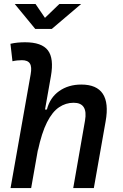

<svg xmlns="http://www.w3.org/2000/svg" viewBox="-20 -958 626 978"><path d="M353 0 413.1 -344.2Q420.9 -389.2 406.5 -411.9Q392.1 -434.6 355 -434.6Q314.9 -434.6 280.8 -411.6Q246.6 -388.7 219.5 -335.2Q192.4 -281.7 172.9 -190.4L197.3 -399.9H218.8Q234.4 -460.9 281.5 -494.1Q328.6 -527.3 394 -527.3Q472.7 -527.3 503.7 -480.2Q534.7 -433.1 518.1 -340.3L458 0ZM33.7 0 136.2 -579.6Q143.1 -617.2 132.3 -634.3Q121.6 -651.4 91.8 -651.4Q79.6 -651.4 67.6 -650.1Q55.7 -648.9 43.5 -646L33.2 -734.9Q51.8 -739.3 70.3 -741Q88.9 -742.7 107.4 -742.7Q192.4 -742.7 223.9 -701.7Q255.4 -660.6 239.3 -569.8L138.7 0ZM159.7 -810.5 55.2 -937.5H161.1L212.9 -861.3H203.1L282.2 -937.5H393.1L243.7 -810.5Z"/></svg>

Font: Cascadia Mono NF
Style: Italic
Weight: 400
Italic angle: -10°
Monospace: yes
Designer: Aaron Bell
Foundry: Saja Typeworks
Version: Version 2404.023